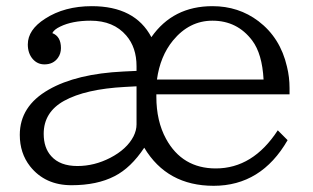

<svg xmlns="http://www.w3.org/2000/svg" viewBox="-20 -580 1010 620"><path d="M420.9 -351.1V-366.2Q420.9 -426.8 387.7 -465.3Q346.7 -513.2 272.5 -513.2Q213.4 -513.2 174.3 -494.1Q154.8 -484.9 148.9 -473.1Q176.8 -462.4 176.8 -424.8Q176.8 -406.7 167 -393.1Q151.9 -372.1 123.5 -372.1Q101.1 -372.1 85.9 -389.2Q69.8 -407.7 69.8 -436.5Q69.8 -483.9 125.5 -519.5Q188 -560.1 276.4 -560.1Q416 -560.1 468.8 -460Q538.6 -560.1 666 -560.1Q750.5 -560.1 814.5 -511.7Q885.3 -458 906.7 -364.7Q915 -331.1 915 -295.4V-275.4H484.9V-267.6Q484.9 -189 516.1 -131.8Q568.4 -36.1 676.8 -36.1Q796.9 -36.1 877 -159.2L908.7 -127.4Q823.7 20 669.9 20Q519.5 20 445.8 -103Q402.8 -38.1 350.1 -11.2Q293.5 18.1 210.9 18.1Q125.5 18.1 77.1 -43Q43.9 -85.4 43.9 -144.5Q43.9 -237.3 137.2 -290.5Q226.6 -341.8 378.9 -349.1ZM420.9 -301.3 383.8 -299.3Q255.9 -292.5 187 -254.4Q121.1 -217.8 121.1 -147.9Q121.1 -102.5 145.5 -75.7Q173.8 -43.9 230 -43.9Q284.7 -43.9 335.9 -70.3Q389.6 -98.1 411.1 -139.6Q420.9 -159.2 420.9 -178.2ZM831.1 -323.2Q826.7 -406.2 794.4 -449.2Q746.1 -513.2 666 -513.2Q591.3 -513.2 538.6 -449.2Q497.1 -398.4 486.8 -323.2Z"/></svg>

Font: BIZ UDPMincho
Style: Regular
Weight: 400
Designer: TypeBank Co., Ltd.
Foundry: Morisawa Inc.
Version: Version 1.06